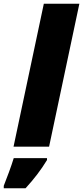

<svg xmlns="http://www.w3.org/2000/svg" viewBox="-61 -780 442 1021"><path d="M11 0H200L361 -760H172ZM-41 208V221H75C119 173 157 124 189 71V61H12C-1 104 -24 165 -41 208Z"/></svg>

Font: Noto Sans Black
Style: Italic
Weight: 900
Italic angle: -12°
Designer: Monotype Design Team
Foundry: Monotype Imaging Inc.
Version: Version 2.013